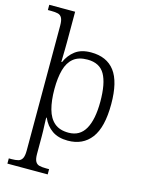

<svg xmlns="http://www.w3.org/2000/svg" viewBox="-144 -845 884 1169"><g transform="rotate(15 298.5 -260.0)"><path d="M21 240V207H39Q64 207 80.5 202.5Q97 198 105.5 182Q114 166 114 133V-655Q114 -688 105.5 -703.5Q97 -719 80.5 -723Q64 -727 39 -727H17V-760H180V-568Q180 -547 179.5 -521Q179 -495 178.5 -473Q178 -451 178 -443H182Q202 -489 239.5 -517.5Q277 -546 339 -546Q438 -546 488 -480Q538 -414 538 -273Q538 -127 486 -58.5Q434 10 339 10Q279 10 240 -17Q201 -44 180 -92H177Q177 -89 177 -77Q177 -65 178 -47Q179 -29 179.5 -9.5Q180 10 180 26V136Q180 168 188.5 183.5Q197 199 214 203Q231 207 257 207H275V240ZM331 -38Q402 -38 436 -98Q470 -158 470 -271Q470 -385 438 -441.5Q406 -498 329 -498Q273 -498 240.5 -471.5Q208 -445 194 -394.5Q180 -344 180 -273Q180 -200 194.5 -147Q209 -94 242 -66Q275 -38 331 -38Z"/></g></svg>

Font: Noto Rashi Hebrew Light
Style: Regular
Weight: 300
Version: Version 1.006